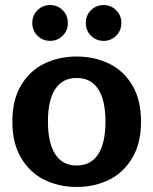

<svg xmlns="http://www.w3.org/2000/svg" viewBox="-20 -726 608 761"><path d="M108 -635Q108 -665 128.5 -685.5Q149 -706 179 -706Q208 -706 228.5 -685.5Q249 -665 249 -635Q249 -605 228.5 -584.5Q208 -564 179 -564Q149 -564 128.5 -584.5Q108 -605 108 -635ZM320 -635Q320 -665 340.5 -685.5Q361 -706 391 -706Q420 -706 440.5 -685.5Q461 -665 461 -635Q461 -605 440.5 -584.5Q420 -564 391 -564Q361 -564 340.5 -584.5Q320 -605 320 -635ZM29 -244Q29 -330 63.5 -388Q98 -446 156 -474Q214 -502 284 -502Q354 -502 412 -474Q470 -446 504.5 -388Q539 -330 539 -244Q539 -158 504 -99.5Q469 -41 411.5 -13Q354 15 284 15Q214 15 156.5 -13Q99 -41 64 -99.5Q29 -158 29 -244ZM398 -244Q398 -329 369 -373Q340 -417 284 -417Q228 -417 199 -373Q170 -329 170 -244Q170 -159 199 -114.5Q228 -70 284 -70Q340 -70 369 -114.5Q398 -159 398 -244Z"/></svg>

Font: Maitree
Style: Bold
Weight: 700
Designer: CadsonDemak Team
Foundry: CadsonDemak
Version: Version 1.002